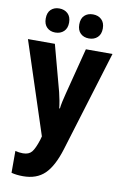

<svg xmlns="http://www.w3.org/2000/svg" viewBox="-106 -816 715 1116"><g transform="rotate(10 251.5 -258.5)"><path d="M2 -550H161L234 -278Q240 -254 244.5 -229.5Q249 -205 251 -185H255Q257 -204 262 -227Q267 -250 274 -277L344 -550H501L319 44Q287 148 239.5 194Q192 240 112 240Q92 240 75 238Q58 236 43 232V103Q65 109 88 109Q123 109 140 88.5Q157 68 174 15L180 -7ZM83 -686Q83 -721 102 -739Q121 -757 151 -757Q182 -757 201.5 -738.5Q221 -720 221 -686Q221 -652 201.5 -633.5Q182 -615 151 -615Q121 -615 102 -633.5Q83 -652 83 -686ZM281 -686Q281 -721 300 -739Q319 -757 350 -757Q381 -757 400.5 -738.5Q420 -720 420 -686Q420 -652 400.5 -633.5Q381 -615 350 -615Q319 -615 300 -633.5Q281 -652 281 -686Z"/></g></svg>

Font: Noto Sans Lao UI Cond ExtBd
Style: Regular
Weight: 800
Width: 3
Designer: Monotype Design Team
Foundry: Monotype Imaging Inc.
Version: Version 2.000; ttfautohint (v1.8.4.7-5d5b)